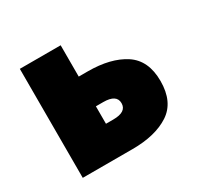

<svg xmlns="http://www.w3.org/2000/svg" viewBox="-124 -694 863 839"><g transform="rotate(-30 308.0 -275.0)"><path d="M68 -550H274V-392H319Q435 -392 504.5 -346.5Q574 -301 574 -197Q574 -91 504.5 -45.5Q435 0 319 0H68ZM378 -198Q378 -242 311 -242H274V-154H311Q378 -154 378 -198Z"/></g></svg>

Font: Nebula Sans Black
Style: Regular
Weight: 900
Designer: Paul D. Hunt for Adobe (as Source Sans)
Foundry: Nebula Entertainment & Broadcasting LLC
Version: Version 1.010